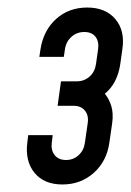

<svg xmlns="http://www.w3.org/2000/svg" viewBox="-20 -810 347 510"><path d="M146 -320Q97 -320 71.8 -350.8Q46.5 -381.5 52.5 -431L55 -451H120L117.5 -431Q115 -411 125.2 -398Q135.5 -385 155.5 -385Q175 -385 189 -398Q203 -411 205.5 -431L213 -483Q216 -503.5 205.5 -516.2Q195 -529 175.5 -529H133L142 -594H184.5Q203.5 -594 217.8 -606.5Q232 -619 235 -640L240.5 -679Q243.5 -699.5 233.8 -712.2Q224 -725 204 -725Q184 -725 169.8 -712.2Q155.5 -699.5 152.5 -679L149.5 -659H84.5L87.5 -679Q95.5 -729.5 129.2 -759.8Q163 -790 211.5 -790Q260.5 -790 286.5 -759.2Q312.5 -728.5 305 -679L299.5 -640Q296 -615.5 285.8 -595.2Q275.5 -575 258.5 -561Q270 -547 275.8 -527.8Q281.5 -508.5 278 -483L270.5 -431Q263.5 -381.5 229 -350.8Q194.5 -320 146 -320Z"/></svg>

Font: Mohave Light Medium
Style: Italic
Weight: 500
Italic angle: -8°
Version: Version 2.003